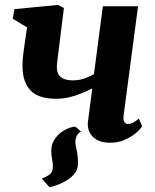

<svg xmlns="http://www.w3.org/2000/svg" viewBox="-20 -584 643 799"><path d="M293.5 -57 317 -37Q301 -27 296.2 -11Q291.5 5 295.5 23Q299 39.5 301.8 54.8Q304.5 70 304.5 97Q304.5 122.5 287 142.2Q269.5 162 242.2 175.2Q215 188.5 186 195.5L154 159Q173 152 186.5 142.2Q200 132.5 200 109.5Q200 92.5 196.8 78.5Q193.5 64.5 193.5 42.5Q193.5 20.5 203.2 2.8Q213 -15 228 -28Q243 -41 260.5 -48.5Q278 -56 293.5 -57ZM246 -551 219.5 -338Q219 -332.5 218.2 -326.8Q217.5 -321 217 -315.5Q216.5 -310 216.5 -305Q216.5 -276.5 233.5 -263Q250.5 -249.5 282.5 -249.5Q309 -249.5 331.8 -257.5Q354.5 -265.5 371 -275.5L408 -558H554.5L494.5 -104Q492 -86 497.2 -77Q502.5 -68 512.5 -68Q520 -68 531 -72.5Q542 -77 558 -90.5L571.5 -58.5Q563 -45 543.8 -29Q524.5 -13 497.5 -1.5Q470.5 10 438.5 10Q404.5 10 383 -2.2Q361.5 -14.5 352.2 -34.5Q343 -54.5 346 -77.5L364 -216Q341.5 -205 316.8 -194.8Q292 -184.5 266.2 -178.8Q240.5 -173 214.5 -173Q138.5 -173 106 -208.8Q73.5 -244.5 73.5 -309.5Q73.5 -322 74.5 -336Q75.5 -350 77.5 -364.8Q79.5 -379.5 81.5 -394L92.5 -470L33 -506L40 -546L221.5 -563.5Z"/></svg>

Font: Merriweather 28pt ExtraBold
Style: Italic
Weight: 800
Italic angle: -7.8°
Version: Version 2.101